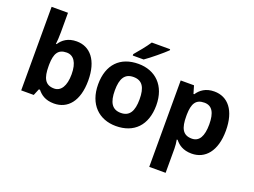

<svg xmlns="http://www.w3.org/2000/svg" viewBox="-141 -1084 2167 1641"><g transform="rotate(20 942.5 -263.0)"><path d="M227 -583V-760H78V0H192L217 -60H227C256 -24 298 10 378 10C503 10 588 -87 588 -274C588 -459 504 -556 382 -556C303 -556 256 -520 227 -475H221C224 -497 227 -542 227 -583ZM334 -437C397 -437 436 -383 436 -276C436 -169 397 -111 336 -111C253 -111 227 -169 227 -275V-291C229 -389 256 -437 334 -437Z M1154 -756V-766H987C958 -721 904 -656 872 -619V-606H971C1022 -641 1116 -719 1154 -756ZM1207 -274C1207 -455 1097 -556 944 -556C779 -556 678 -455 678 -274C678 -92 788 10 941 10C1105 10 1207 -92 1207 -274ZM830 -274C830 -382 863 -436 942 -436C1022 -436 1055 -382 1055 -274C1055 -166 1022 -110 943 -110C863 -110 830 -166 830 -274Z M1634 -556C1555 -556 1508 -519 1479 -475H1472L1451 -546H1330V240H1479V20C1479 -6 1476 -34 1471 -60H1479C1508 -24 1551 10 1630 10C1753 10 1840 -88 1840 -274C1840 -459 1757 -556 1634 -556ZM1586 -437C1656 -437 1688 -383 1688 -276C1688 -169 1656 -111 1588 -111C1505 -111 1479 -169 1479 -275V-291C1481 -389 1508 -437 1586 -437Z"/></g></svg>

Font: Noto Sans Gunjala Gondi
Style: Bold
Weight: 700
Designer: Ek Type
Foundry: Ek Type
Version: Version 1.004